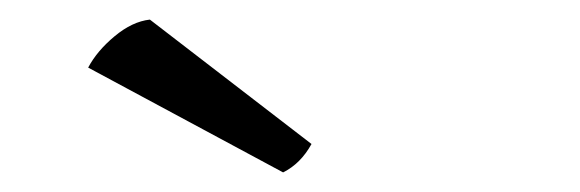

<svg xmlns="http://www.w3.org/2000/svg" viewBox="-20 -710 592 196"><path d="M269 -534 70 -641Q79 -658 97 -673Q115 -688 133 -690L298 -563Q287 -543 269 -534Z"/></svg>

Font: Karma
Style: Regular
Weight: 400
Designer: Joana Correia
Foundry: Indian Type Foundry
Version: Version 1.202;PS 1.0;hotconv 1.0.78;makeotf.lib2.5.61930; tt